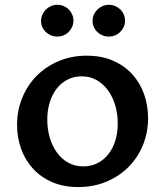

<svg xmlns="http://www.w3.org/2000/svg" viewBox="-20 -755 676 785"><path d="M300.3 9.8Q239.3 9.8 192.6 -10.7Q146 -31.2 114.3 -66.2Q82.5 -101.1 66.2 -147Q49.8 -192.9 49.8 -244.1Q49.8 -303.2 70.8 -354.7Q91.8 -406.2 129.6 -444.6Q167.5 -482.9 219.7 -505.1Q272 -527.3 334.5 -527.3Q395.5 -527.3 442.4 -506.8Q489.3 -486.3 521 -451.2Q552.7 -416 569.1 -369.9Q585.4 -323.7 585.4 -272.5Q585.4 -212.9 564.2 -161.4Q543 -109.9 504.9 -71.8Q466.8 -33.7 414.6 -12Q362.3 9.8 300.3 9.8ZM320.8 -74.7Q352.1 -74.7 377.9 -87.6Q403.8 -100.6 422.4 -123.8Q440.9 -147 451.2 -179.2Q461.4 -211.4 461.4 -250.5Q461.4 -288.6 451.4 -323.2Q441.4 -357.9 422.4 -384.5Q403.3 -411.1 376 -427Q348.6 -442.9 314 -442.9Q282.2 -442.9 256.3 -429.7Q230.5 -416.5 212.2 -393.1Q193.8 -369.6 183.6 -337.2Q173.3 -304.7 173.3 -266.1Q173.3 -227.5 183.3 -192.9Q193.4 -158.2 212.4 -131.8Q231.4 -105.5 258.8 -90.1Q286.1 -74.7 320.8 -74.7ZM147.9 -669.4Q147.9 -682.6 153.1 -694.6Q158.2 -706.5 167.2 -715.6Q176.3 -724.6 188.2 -730Q200.2 -735.4 214.4 -735.4Q228 -735.4 240.2 -730.2Q252.4 -725.1 261.2 -716.3Q270 -707.5 275.1 -695.6Q280.3 -683.6 280.3 -670.4Q280.3 -657.2 275.1 -645.5Q270 -633.8 261.2 -624.8Q252.4 -615.7 240.2 -610.6Q228 -605.5 213.9 -605.5Q200.2 -605.5 188.2 -610.6Q176.3 -615.7 167.2 -624.3Q158.2 -632.8 153.1 -644.5Q147.9 -656.2 147.9 -669.4ZM358.4 -669.4Q358.4 -682.6 363.5 -694.6Q368.7 -706.5 377.7 -715.6Q386.7 -724.6 398.9 -730Q411.1 -735.4 425.3 -735.4Q439 -735.4 450.9 -730.2Q462.9 -725.1 471.9 -716.3Q481 -707.5 486.1 -695.6Q491.2 -683.6 491.2 -670.4Q491.2 -657.2 486.1 -645.5Q481 -633.8 471.9 -624.8Q462.9 -615.7 450.7 -610.6Q438.5 -605.5 424.3 -605.5Q410.6 -605.5 398.7 -610.6Q386.7 -615.7 377.7 -624.3Q368.7 -632.8 363.5 -644.5Q358.4 -656.2 358.4 -669.4Z"/></svg>

Font: Proza Libre
Style: Medium
Weight: 500
Designer: Jasper de Waard
Foundry: Jasper de Waard
Version: Version 1.000; ttfautohint (v1.4.1.8-43bc)